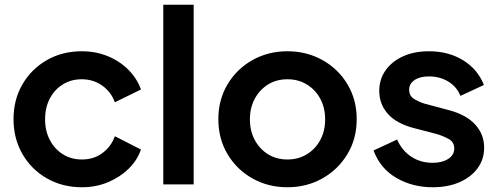

<svg xmlns="http://www.w3.org/2000/svg" viewBox="-20 -777 2094 809"><path d="M325 12Q243 12 177.5 -25.5Q112 -63 74.5 -128Q37 -193 37 -275Q37 -357 74.5 -421.5Q112 -486 177 -523.5Q242 -561 325 -561Q383 -561 433.5 -540.5Q484 -520 520.5 -483.5Q557 -447 574 -400L464 -346Q448 -390 410.5 -416.5Q373 -443 324 -443Q280 -443 245 -421.5Q210 -400 190 -362Q170 -324 170 -274Q170 -225 190 -187Q210 -149 245 -127Q280 -105 325 -105Q375 -105 411.5 -132Q448 -159 464 -203L574 -147Q558 -101 521.5 -65.5Q485 -30 434.5 -9Q384 12 325 12Z M668 0V-757H796V0Z M1191 12Q1110 12 1044 -25Q978 -62 939 -127Q900 -192 900 -275Q900 -357 939 -422Q978 -487 1044 -524Q1110 -561 1191 -561Q1272 -561 1338.5 -524Q1405 -487 1444 -422Q1483 -357 1483 -275Q1483 -192 1443.5 -127Q1404 -62 1338 -25Q1272 12 1191 12ZM1191 -105Q1237 -105 1273 -127Q1309 -149 1329.5 -187Q1350 -225 1350 -274Q1350 -323 1329.5 -361Q1309 -399 1273 -421Q1237 -443 1191 -443Q1145 -443 1109.5 -421Q1074 -399 1053.5 -361Q1033 -323 1033 -274Q1033 -225 1053.5 -187Q1074 -149 1109.5 -127Q1145 -105 1191 -105Z M1803 12Q1718 12 1650 -27.5Q1582 -67 1554 -143L1653 -189Q1675 -141 1714 -116Q1753 -91 1803 -91Q1843 -91 1868.5 -107.5Q1894 -124 1894 -151Q1894 -179 1869.5 -192Q1845 -205 1821 -212L1725 -237Q1651 -256 1614.5 -297Q1578 -338 1578 -394Q1578 -443 1604.5 -480.5Q1631 -518 1678 -539.5Q1725 -561 1787 -561Q1870 -561 1931.5 -523Q1993 -485 2019 -419L1920 -373Q1905 -411 1869.5 -433Q1834 -455 1787 -455Q1749 -455 1726.5 -439.5Q1704 -424 1704 -399Q1704 -372 1726.5 -359Q1749 -346 1770 -340L1871 -313Q1944 -294 1982 -252.5Q2020 -211 2020 -155Q2020 -105 1992 -67.5Q1964 -30 1915.5 -9Q1867 12 1803 12Z"/></svg>

Font: Plus Jakarta Text
Style: Bold
Weight: 700
Designer: Gumpita Rahayu
Foundry: Tokotype Studio
Version: Version 1.000